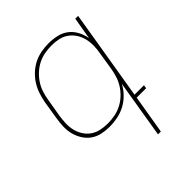

<svg xmlns="http://www.w3.org/2000/svg" viewBox="-203 -660 1006 1006"><g transform="rotate(-45 300.0 -156.5)"><path d="M243 -11Q268 -11 293 -15.5Q318 -20 342 -31.5Q366 -43 386.5 -61.5Q407 -80 421.5 -102Q436 -124 444.5 -149Q453 -174 457 -199L473 -299Q478 -325 478.5 -351.5Q479 -378 473 -402.5Q467 -427 453.5 -448Q440 -469 420 -483.5Q400 -498 375 -503.5Q350 -509 323 -509Q298 -509 272.5 -504.5Q247 -500 223.5 -488.5Q200 -477 179.5 -458.5Q159 -440 144 -417.5Q129 -395 121 -370Q113 -345 109 -320L92 -220Q88 -194 87 -167.5Q86 -141 92 -116.5Q98 -92 111.5 -71Q125 -50 145 -36Q165 -22 190.5 -16.5Q216 -11 243 -11ZM388 215 441 -106Q427 -79 404.5 -56Q382 -33 354.5 -18.5Q327 -4 297 2Q267 8 238 8Q209 8 181 2Q153 -4 131 -19.5Q109 -35 94 -58.5Q79 -82 72 -109Q65 -136 66 -165Q67 -194 72 -223L88 -323Q93 -350 102 -377Q111 -404 126.5 -428.5Q142 -453 164 -473Q186 -493 211.5 -505.5Q237 -518 265 -523Q293 -528 320 -528Q351 -528 381 -521Q411 -514 433.5 -496.5Q456 -479 470 -453Q484 -427 489 -397L510 -520H531L448 -19H518L515 0H445L409 215Z"/></g></svg>

Font: Iosevka Thin Extended
Style: Italic
Weight: 100
Width: 7
Italic angle: -9°
Monospace: yes
Designer: Belleve Invis
Foundry: Belleve Invis
Version: Version 32.5.0; ttfautohint (v1.8.4)